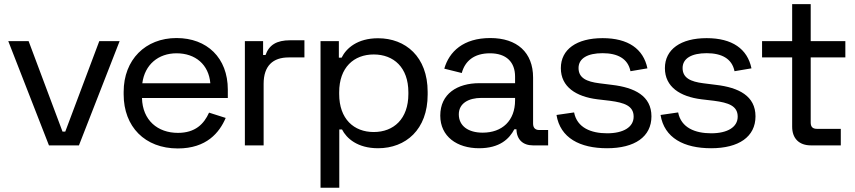

<svg xmlns="http://www.w3.org/2000/svg" viewBox="-20 -686 4035 906"><path d="M544.5 -492H448.5L288 -65H275L115 -492H19L211 0H352.5Z M819 14.5C955 14.5 1015.5 -60.5 1045 -129.5L966.5 -154.5C942.5 -101 901.5 -59 819.5 -59C724.5 -59 652.5 -118 650 -223.5H1055V-263C1055 -413.5 956.5 -506.5 813 -506.5C666 -506.5 563.5 -404 563.5 -252.5V-240.5C563.5 -88.5 663.5 14.5 819 14.5ZM651.5 -293C663 -381.5 727.5 -434.5 813 -434.5C902 -434.5 965 -381.5 972.5 -293Z M1135.5 0H1224V-290.5C1224 -376 1268.5 -415 1342 -415H1416.5V-496H1349.5C1285 -496 1250 -474 1233 -426.5H1221.5V-492H1135.5Z M1492.5 -492V200H1581V-75H1594C1615 -33.5 1666.5 13.5 1764 13.5C1894.5 13.5 1998 -74.5 1998 -239.5V-252.5C1998 -418.5 1893.5 -505.5 1764 -505.5C1666.5 -505.5 1614 -458.5 1592 -414H1579V-492ZM1743.5 -429C1837.5 -429 1907 -368 1907 -250.5V-242.5C1907 -124.5 1837.5 -63 1743.5 -63C1650 -63 1580.5 -124.5 1580.5 -242.5V-250.5C1580.5 -368 1650 -429 1743.5 -429Z M2407 -76H2417C2418 -27.5 2447.5 0 2495 0H2566.5V-72.5H2524.5C2506 -72.5 2495.5 -82.5 2495.5 -103V-320C2495.5 -438.5 2420 -506.5 2293.5 -506.5C2166.5 -506.5 2099.5 -442.5 2076.5 -362L2159 -341.5C2174 -397.5 2216.5 -434.5 2292 -434.5C2370 -434.5 2410.5 -392.5 2410.5 -324.5V-293.5H2242C2138 -293.5 2057.5 -243.5 2057.5 -140.5C2057.5 -41.5 2137 13.5 2240.5 13.5C2339 13.5 2383.5 -31.5 2407 -76ZM2257.5 -60C2190.5 -60 2145 -91 2145 -146.5C2145 -198 2190.5 -224 2252 -224H2410.5V-213C2410.5 -116 2349.5 -60 2257.5 -60Z M2844.5 13.5C2975 13.5 3054 -40.5 3054 -137C3054 -233.5 2974.5 -273 2868 -285.5L2808.5 -293C2748 -300.5 2710 -318 2710 -365C2710 -411 2753.5 -435 2823.5 -435C2893.5 -435 2943 -410 2955 -350L3035 -363.5C3016 -455.5 2944 -506 2823.5 -506C2701 -506 2626.5 -453 2626.5 -364.5C2626.5 -275.5 2699 -230 2798.5 -217.5L2858 -210.5C2926.5 -201.5 2970 -186.5 2970 -135.5C2970 -86 2921.5 -57 2845 -57C2769.5 -57 2703 -83 2689 -155.5L2606 -143.5C2623.5 -35 2716.5 13.5 2844.5 13.5Z M3335.5 13.5C3466 13.5 3545 -40.5 3545 -137C3545 -233.5 3465.5 -273 3359 -285.5L3299.5 -293C3239 -300.5 3201 -318 3201 -365C3201 -411 3244.5 -435 3314.5 -435C3384.5 -435 3434 -410 3446 -350L3526 -363.5C3507 -455.5 3435 -506 3314.5 -506C3192 -506 3117.5 -453 3117.5 -364.5C3117.5 -275.5 3190 -230 3289.5 -217.5L3349 -210.5C3417.5 -201.5 3461 -186.5 3461 -135.5C3461 -86 3412.5 -57 3336 -57C3260.5 -57 3194 -83 3180 -155.5L3097 -143.5C3114.5 -35 3207.5 13.5 3335.5 13.5Z M3806.5 0H3947.5V-78H3835.5C3814 -78 3805.5 -88 3805.5 -108V-415H3969V-492H3805.5V-666.5H3718V-492H3576V-415H3718V-88C3718 -33.5 3750 0 3806.5 0Z"/></svg>

Font: MCL Standard
Style: Regular
Weight: 400
Designer: Květoslav Bartoš
Foundry: Florian Karsten
Version: Version 1.001;Glyphs 3.2.3 (3260)